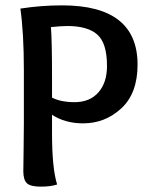

<svg xmlns="http://www.w3.org/2000/svg" viewBox="-20 -693 550 716"><path d="M258 -312Q315 -312 347 -348.5Q379 -385 379 -447Q379 -532 343 -564Q307 -596 231 -596Q210 -596 170 -592Q174 -538 174 -406V-329Q207 -312 258 -312ZM69 -231V-431Q69 -569 56 -661Q133 -673 212 -673Q493 -673 493 -452Q493 -345 432.5 -289Q372 -233 290 -233Q223 -233 174 -265V-196Q174 -66 193 -5Q169 3 132 3Q93 3 80 -10Q67 -23 67 -54Q67 -70 68 -133Q69 -196 69 -231Z"/></svg>

Font: Overlock
Style: Bold
Weight: 700
Designer: Dario Muhafara
Foundry: Dario Manuel Muhafara
Version: Version 1.002